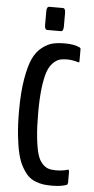

<svg xmlns="http://www.w3.org/2000/svg" viewBox="-60 -921 470 964"><g transform="rotate(5 175.0 -439.0)"><path d="M148.4 -769.5Q135.3 -769.5 135.3 -793.9V-861.8Q135.3 -886.2 148.4 -886.2H216.8Q230 -886.2 230 -861.8V-793.9Q230 -769.5 216.8 -769.5ZM241.2 7.3Q215.8 7.3 197 4.9Q178.2 2.4 156.2 -6.1Q134.3 -14.6 118.9 -29.8Q103.5 -44.9 88.1 -71.8Q72.8 -98.6 63.5 -136Q54.2 -173.3 48.3 -227.8Q42.5 -282.2 42.5 -351.6Q42.5 -445.3 54 -512.7Q65.4 -580.1 83 -617.7Q100.6 -655.3 128.7 -676.8Q156.7 -698.2 182.4 -704.1Q208 -710 243.7 -710Q289.1 -710 318.4 -696.3Q318.8 -695.8 319.8 -695.1Q320.8 -694.3 321.5 -693.6Q322.3 -692.9 322.8 -691.2Q323.2 -689.5 323.2 -687V-627.9Q323.2 -621.1 319.8 -621.1Q319.3 -621.1 316.2 -622.1Q313 -623 307.1 -624.5Q301.3 -626 294.4 -627.4Q287.6 -628.9 278.6 -629.9Q269.5 -630.9 260.7 -630.9Q237.8 -630.9 221.7 -625.7Q205.6 -620.6 189 -603.8Q172.4 -586.9 162.1 -557.1Q151.9 -527.3 145.5 -475.6Q139.2 -423.8 139.2 -351.6Q139.2 -277.8 144.8 -226.1Q150.4 -174.3 159.2 -144.3Q168 -114.3 183.6 -97.7Q199.2 -81.1 214.8 -76.2Q230.5 -71.3 253.9 -71.3Q288.6 -71.3 315.4 -80.6Q315.9 -80.6 317.6 -75.7Q319.3 -70.8 319.3 -70.3V-14.2Q319.3 -13.7 317.6 -9Q315.9 -4.4 315.4 -3.9Q285.6 7.3 241.2 7.3Z"/></g></svg>

Font: BenchNine
Style: Bold
Weight: 700
Version: Version 1 ; ttfautohint (v0.92.18-e454-dirty) -l 8 -r 50 -G 